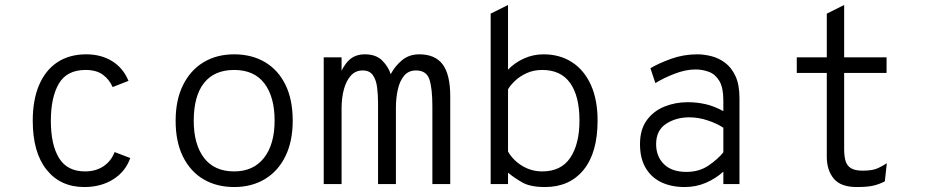

<svg xmlns="http://www.w3.org/2000/svg" viewBox="-20 -742 3736 774"><path d="M320 12Q223.5 12 167.8 -57.8Q112 -127.5 112 -255Q112 -339 137.5 -399Q163 -459 211.2 -491Q259.5 -523 328 -523Q387.5 -523 432 -495.5Q476.5 -468 498 -416L434 -391Q421.5 -420.5 395.5 -440.2Q369.5 -460 325 -460Q249.5 -460 217.2 -404.8Q185 -349.5 185 -255Q185 -158.5 218 -104.8Q251 -51 323 -51Q366.5 -51 397.5 -72Q428.5 -93 442 -129L505 -105Q486.5 -51 437 -19.5Q387.5 12 320 12Z M924 12Q853.5 12 800.5 -19.2Q747.5 -50.5 717.8 -110.2Q688 -170 688 -255Q688 -339 717.8 -399Q747.5 -459 800.5 -491Q853.5 -523 924 -523Q994.5 -523 1047.8 -491.8Q1101 -460.5 1130.5 -400.8Q1160 -341 1160 -256Q1160 -172 1130.5 -112Q1101 -52 1047.8 -20Q994.5 12 924 12ZM924 -51Q1001.5 -51 1044.2 -105.5Q1087 -160 1087 -256Q1087 -351.5 1045.8 -405.8Q1004.5 -460 924 -460Q844 -460 802.5 -407.5Q761 -355 761 -255Q761 -160 802.5 -105.5Q844 -51 924 -51Z M1285 0V-511H1357V-427L1347 -434Q1363 -477 1387.5 -500Q1412 -523 1451 -523Q1496 -523 1521 -497.8Q1546 -472.5 1555 -443Q1572.5 -476 1601 -499.5Q1629.5 -523 1670 -523Q1734.5 -523 1764.8 -482Q1795 -441 1795 -354V0H1723V-313Q1723 -386 1711 -422Q1699 -458 1657 -458Q1627 -458 1609.2 -437Q1591.5 -416 1583.8 -381.5Q1576 -347 1576 -306V0H1504V-326Q1504 -359.5 1500.2 -389.8Q1496.5 -420 1483.2 -439Q1470 -458 1442 -458Q1413 -458 1394.2 -437Q1375.5 -416 1366.2 -381.5Q1357 -347 1357 -306V0Z M2177 12Q2118 12 2085.5 -6.5Q2053 -25 2028 -46V0H1958V-687L2028 -722V-461Q2053 -488 2090.8 -505.5Q2128.5 -523 2171 -523Q2237 -523 2286 -491.2Q2335 -459.5 2362 -399.8Q2389 -340 2389 -256Q2389 -126.5 2332.5 -57.2Q2276 12 2177 12ZM2166 -51Q2242 -51 2279 -106.2Q2316 -161.5 2316 -256Q2316 -354.5 2278.5 -407.2Q2241 -460 2166 -460Q2131 -460 2103.2 -447.2Q2075.5 -434.5 2056.5 -416.5Q2037.5 -398.5 2028 -382V-131Q2049 -95 2085.8 -73Q2122.5 -51 2166 -51Z M2740 12Q2686.5 12 2646 -7.2Q2605.5 -26.5 2582.8 -65Q2560 -103.5 2560 -161Q2560 -220 2587.2 -257.2Q2614.5 -294.5 2658.2 -312.2Q2702 -330 2752 -330Q2789 -330 2823.8 -322.2Q2858.5 -314.5 2896 -294V-337Q2896 -388.5 2880 -415.5Q2864 -442.5 2838.2 -452.2Q2812.5 -462 2784 -462Q2743.5 -462 2698.2 -444.2Q2653 -426.5 2622 -407L2602 -467Q2634.5 -486.5 2685 -504.8Q2735.5 -523 2791 -523Q2818.5 -523 2848 -515.5Q2877.5 -508 2903.2 -488.8Q2929 -469.5 2945 -435Q2961 -400.5 2961 -346V0H2896V-50Q2865.5 -22.5 2825.8 -5.2Q2786 12 2740 12ZM2747 -49Q2798 -49 2835.5 -74.2Q2873 -99.5 2896 -128V-227Q2871.5 -243.5 2834 -256.2Q2796.5 -269 2759 -269Q2705 -269 2665 -242.8Q2625 -216.5 2625 -161Q2625 -111 2656.8 -80Q2688.5 -49 2747 -49Z M3434 12Q3369 12 3341 -22Q3313 -56 3313 -110V-448H3192V-511H3313V-687L3383 -722V-511H3554V-448H3383V-140Q3383 -115.5 3387.8 -96Q3392.5 -76.5 3408.5 -65.2Q3424.5 -54 3458 -54Q3498 -54 3519.5 -64.2Q3541 -74.5 3555 -84L3547 -11Q3527.5 -0.5 3503 5.8Q3478.5 12 3434 12Z"/></svg>

Font: Overpass Mono Light Light
Style: Regular
Weight: 300
Monospace: yes
Version: Version 4.000